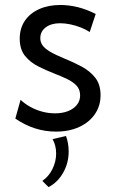

<svg xmlns="http://www.w3.org/2000/svg" viewBox="-20 -518 465 770"><path d="M41.5 -42.5 62.5 -117.7Q80.1 -101.1 102.5 -88.9Q125 -76.7 149.9 -70.1Q174.8 -63.5 200.2 -63.5Q245.6 -63.5 273.4 -83.5Q301.3 -103.5 301.3 -135.7Q301.3 -159.2 286.9 -174.6Q272.5 -189.9 249 -201.2Q225.6 -212.4 198.7 -222.7Q166 -235.4 133.8 -251.5Q101.6 -267.6 80.3 -293.9Q59.1 -320.3 59.1 -363.3Q59.1 -404.3 79.6 -434.6Q100.1 -464.8 137 -481.4Q173.8 -498 221.7 -498Q293.9 -498 363.8 -461.9L339.8 -389.6Q324.2 -399.9 303.7 -408Q283.2 -416 261.7 -420.4Q240.2 -424.8 221.2 -424.8Q185.5 -424.8 163.6 -408.4Q141.6 -392.1 141.6 -364.7Q141.6 -349.1 150.6 -336.2Q159.7 -323.2 181.2 -310.5Q202.6 -297.9 240.7 -282.2Q274.4 -268.6 307.1 -251.2Q339.8 -233.9 361.6 -206.8Q383.3 -179.7 383.3 -136.2Q383.3 -93.3 360.6 -60.3Q337.9 -27.3 297.6 -8.8Q257.3 9.8 204.6 9.8Q117.2 9.8 41.5 -42.5ZM174.8 232.4 149.9 207.5Q176.3 189 190.7 159.2Q205.1 129.4 205.1 97.7Q205.1 65.4 190.9 40L244.6 27.3Q255.4 56.6 255.4 89.4Q255.4 135.3 233.6 174.1Q211.9 212.9 174.8 232.4Z"/></svg>

Font: Kumbh Sans
Style: Regular
Weight: 400
Version: Version 1.005